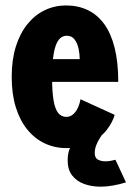

<svg xmlns="http://www.w3.org/2000/svg" viewBox="-20 -532 490 704"><path d="M147.9 -315.3H272.3Q272.3 -333 268.2 -353Q264.1 -373.1 253.7 -387Q243.3 -401 224.3 -401Q206.4 -401 194.6 -385.1Q182.8 -369.2 176.9 -335.2Q171 -301.2 171 -246.7Q171 -195.6 176.4 -164.1Q181.7 -132.6 193.2 -118Q204.8 -103.4 223.3 -103.4Q236.9 -103.4 247.4 -112.2Q258 -120.9 265 -135.7Q272 -150.4 275.1 -168.1L400.4 -110.9Q393.2 -84 371.5 -55.9Q349.9 -27.7 312.9 -8.4Q275.9 11 223.3 11Q180.8 11 144.2 -6.2Q107.6 -23.4 80.4 -56.7Q53.1 -90 38 -138.6Q22.9 -187.3 22.9 -250.1Q22.9 -313.1 38.2 -361.7Q53.6 -410.4 80.8 -443.8Q108 -477.3 144.2 -494.6Q180.4 -512 222 -512Q266.6 -512 301.9 -495Q337.2 -478.1 362.2 -443.7Q387.2 -409.4 400.4 -356.5Q413.6 -303.6 413.6 -231.9H147.9ZM362.1 -47.8Q355.5 -40.2 347.4 -27.8Q339.2 -15.4 333.3 -0.7Q327.4 14 327.4 29.4Q327.4 47.3 339.2 53.4Q351.1 59.5 365.7 59.5Q376.4 59.5 386.6 57.6Q396.8 55.7 403.3 53.8L441.9 136.7Q418.6 143.9 394.9 148.2Q371.1 152.5 349.3 152.5Q315.8 152.5 288.2 142.4Q260.7 132.4 244.4 111.1Q228.1 89.9 228.1 55.8Q228.1 28.6 237.5 8.4Q246.8 -11.8 259.5 -25.8Q272.1 -39.8 282 -47.8Z"/></svg>

Font: League Mono Thin Condensed
Style: Regular
Weight: 100
Width: 1
Designer: Tyler Finck
Foundry: The League of Moveable Type / Tyler Finck
Version: Version 2.300;RELEASE